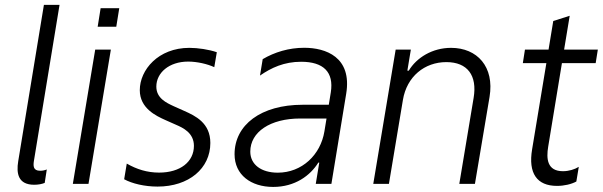

<svg xmlns="http://www.w3.org/2000/svg" viewBox="-20 -747 2449 780"><path d="M119 3.6C136 3.6 150.9 0.4 161.6 -3.9L170.1 -58.6C161.6 -55 152.3 -53.3 143.1 -53.3C114 -53.3 114.3 -73.5 118.3 -96.6L221.9 -727.3H158.4L54 -92C45.8 -42.3 53.6 3.6 119 3.6Z M388.8 -713.8 376.8 -638.5H452.4L464.5 -713.8ZM275.9 0H339.5L430.4 -545.5H366.8Z M620 11C747.5 11 834.5 -62.9 834.5 -166.2C834.5 -248.2 772.7 -276.6 729 -296.2L685.4 -315.7C656.2 -329.2 615.1 -348 615.1 -395.2C615.1 -451.3 666.9 -496.8 744.3 -496.8C781.2 -496.8 823.2 -486.9 850.5 -474.1L860.8 -534.8C829.5 -545.8 784.1 -552.6 749.3 -552.6C622.9 -552.6 547.9 -463.1 547.9 -380.7C547.9 -307.2 613.6 -276.3 652.7 -258.9L696 -239.7C722.3 -228.3 767.8 -207.7 767.8 -154.5C767.8 -89.8 712.4 -45.8 626.4 -45.8C577.4 -45.8 535.5 -59.3 495 -82.4L484.4 -18.8C516.7 -1.1 567.5 11 620 11Z M1089.8 12.4C1178.6 12.4 1240.4 -33.7 1273.1 -86.3H1277L1262.8 0H1326.3L1386.4 -366.1C1410.9 -515.6 1302.9 -552.9 1215.9 -552.9C1153.4 -552.9 1095.5 -535.2 1047.2 -506.7L1036.2 -440C1082.4 -471.9 1134.2 -496.1 1203.5 -496.1C1294 -496.1 1337 -454.2 1323.9 -371.8L1315.7 -321.4H1209.2C1040.1 -321.4 932.9 -239.7 932.9 -120.4C932.9 -36.6 999.6 12.4 1089.8 12.4ZM1108.3 -45.5C1041.9 -45.5 996.8 -78.1 996.8 -131C996.8 -210.9 1077.8 -265.6 1199.9 -265.6H1306.5L1297.9 -213.1C1282.3 -117.9 1206.7 -45.5 1108.3 -45.5Z M1496.4 0H1560L1616.8 -340.9C1632.5 -436.1 1704.9 -494.7 1793.3 -494.7C1879.3 -494.7 1919.4 -440.3 1904.1 -349.4L1845.9 0H1909.4L1968.8 -353.3C1989.3 -476.2 1918.3 -552.6 1812.5 -552.6C1736.2 -552.6 1672.2 -512.8 1640.6 -459.9H1634.9L1649.1 -545.5H1587.4Z M2262.8 -490.4H2399.9L2408.7 -545.5H2271.7L2294.4 -682.9L2227.6 -661.6L2208.5 -545.5H2112.6L2104 -490.4H2199.6L2141.7 -140.3C2125.4 -43.3 2160.9 8.2 2242.9 8.2C2272 8.2 2301.1 1.4 2321.4 -9.6L2331.3 -69.2C2314.6 -58.9 2291.2 -51.5 2267 -51.5C2202.4 -51.5 2198.9 -102.6 2207 -150.9Z"/></svg>

Font: TID UI Light
Style: Italic
Weight: 300
Italic angle: -9.39999°
Designer: The TID Project Authors
Foundry: Bakken & Bæck
Version: Version 1.001;hotconv 1.0.109;makeotfexe 2.5.65596